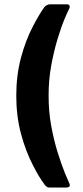

<svg xmlns="http://www.w3.org/2000/svg" viewBox="-20 -743 379 877"><path d="M185.3 102.3Q158.3 67 130.7 12.3Q97.3 -52 75.8 -132.3Q54.3 -212.7 54.3 -305.7Q54.3 -399 75.8 -479.3Q97.3 -559.7 130.7 -623.3Q158 -676 182.7 -710.7Q194.3 -723.3 209.3 -723.3H283Q304.7 -723.3 296 -703Q287.7 -686.7 277.3 -662Q260 -621.7 243 -565.3Q226 -509 214 -443.8Q202 -378.7 202 -305.7Q202 -233 214 -167.8Q226 -102.7 243 -48Q260 6.7 277.3 49.7Q288.3 75.7 296.7 94.7Q305.7 113.7 279.7 113.7H204.7Q194.3 113.7 185.3 102.3Z"/></svg>

Font: Vivano Light
Style: Regular
Weight: 300
Designer: Joe Prince, Josias Burgherr
Version: Version 2.064;September 19, 2022;FontCreator 14.0.0.2877 64-